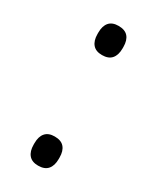

<svg xmlns="http://www.w3.org/2000/svg" viewBox="-130 -498 451 551"><g transform="rotate(30 95.0 -222.5)"><path d="M94.5 8.5Q74 8.5 63.8 -3.5Q53.5 -15.5 53.5 -37.5V-42.5Q53.5 -64.5 63.8 -76.2Q74 -88 94.5 -88Q116 -88 126.2 -76.2Q136.5 -64.5 136.5 -42.5V-37.5Q136.5 -15.5 126.2 -3.5Q116 8.5 94.5 8.5ZM94.5 -358Q74 -358 63.8 -370Q53.5 -382 53.5 -404V-409Q53.5 -431 63.8 -442.8Q74 -454.5 94.5 -454.5Q116 -454.5 126.2 -442.8Q136.5 -431 136.5 -409V-404Q136.5 -382 126.2 -370Q116 -358 94.5 -358Z"/></g></svg>

Font: Anek Gurmukhi Light
Style: Regular
Weight: 300
Designer: Sarang Kulkarni (Gurmukhi), Yesha Goshar (Latin)
Foundry: Ek Type
Version: Version 1.003